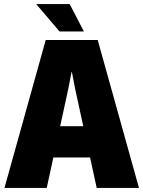

<svg xmlns="http://www.w3.org/2000/svg" viewBox="-20 -925 706 945"><path d="M205 -728H461L664 0H456L350 -487L334 -570H332L316 -487L210 0H2ZM263 -304H404L437 -150H229ZM273 -770 158 -905H323L393 -770Z"/></svg>

Font: Murecho Thin Black
Style: Regular
Weight: 900
Version: Version 1.010